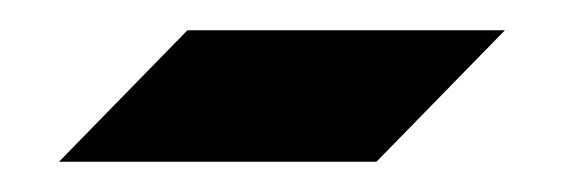

<svg xmlns="http://www.w3.org/2000/svg" viewBox="-20 -366 373 127"><path d="M314 -346 229 -259H19L104 -346Z"/></svg>

Font: Iceberg
Style: Regular
Weight: 400
Designer: Victor Kharyk
Foundry: Cyreal (www.cyreal.org)
Version: Version 1.002